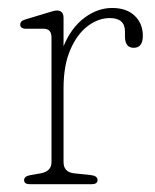

<svg xmlns="http://www.w3.org/2000/svg" viewBox="-20 -474 400 494"><path d="M143.5 -428V-355Q163 -402.5 197 -428Q231 -453.5 268.5 -453.5Q305.5 -453.5 326.5 -433.5Q347.5 -413.5 347.5 -382Q347.5 -351 324 -351Q301.5 -351 301.5 -380.5V-393Q301.5 -427.5 262.5 -427.5Q233 -427.5 205.8 -407Q178.5 -386.5 161 -346.2Q143.5 -306 143.5 -247V-57Q143.5 -31 171 -28L214 -23.5Q231 -21.5 231 -10.5Q231 0 215 0H57.5Q42 0 42 -10.5Q42 -20.5 58.5 -23.5L84.5 -28Q112.5 -33 112.5 -57V-377.5Q112.5 -400 92.5 -400H47.5Q32 -400 32 -411Q32 -420.5 47 -424.5L98.5 -440Q107.5 -442.5 114.5 -444.8Q121.5 -447 126 -447Q143.5 -447 143.5 -428Z"/></svg>

Font: Fraunces 72pt S100 Thin
Style: Regular
Weight: 100
Version: Version 1.000; ttfautohint (v1.8.3)